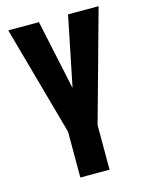

<svg xmlns="http://www.w3.org/2000/svg" viewBox="-111 -599 677 874"><g transform="rotate(-15 227.0 -162.0)"><path d="M229 -199.2 295.9 -528.3H439.9L295.4 -6.8V203.6H157.7V-12.2L14.2 -528.3H158.7Z"/></g></svg>

Font: Roboto Condensed
Style: Bold
Weight: 700
Designer: Google
Version: Version 2.134; 2016